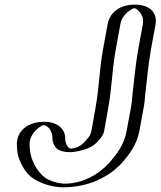

<svg xmlns="http://www.w3.org/2000/svg" viewBox="-20 -742 693 829"><path d="M465 -639 444 -524C429 -439 427 -362 413 -280L395 -178C393 -167 388 -159 381 -150L366 -132C348 -112 320 -103 288 -100C277 -100 261 -106 255 -110C248 -119 244 -128 242 -138L241 -155C239 -176 229 -192 211 -204C151 -243 66 -181 73 -111L74 -95C75 -77 79 -61 85 -46C100 -8 126 28 163 45C191 58 227 70 271 66C364 61 433 21 485 -35C518 -74 551 -114 562 -178L581 -281C584 -296 585 -311 586 -325C594 -390 599 -456 611 -524L632 -639C640 -684 607 -722 562 -722C517 -722 473 -684 465 -639ZM480 -639C486 -676 523 -707 560 -707C597 -707 623 -675 617 -639L596 -524C584 -455 579 -389 571 -324C570 -310 569 -296 566 -281L547 -178C537 -119 506 -82 474 -44C445 -13 417 7 378 26C350 40 312 49 273 51C232 54 198 43 171 31C138 16 114 -18 99 -54C93 -67 90 -82 89 -99L88 -115C82 -178 155 -222 201 -192C216 -182 224 -168 226 -151L227 -133C230 -121 234 -110 243 -99C250 -91 270 -85 285 -85H286C320 -89 353 -97 377 -123L393 -142C398 -148 407 -161 410 -178L428 -280C443 -363 444 -441 459 -524ZM480 -639 459 -524C444 -441 443 -363 428 -280L410 -178C407 -161 398 -148 393 -142L377 -123C353 -97 320 -89 286 -85H285C270 -85 254 -91 245 -98C234 -106 230 -121 227 -133L226 -151C224 -168 216 -182 201 -192C155 -222 82 -178 88 -115L89 -99C90 -82 93 -67 99 -54C114 -18 138 16 171 31C198 43 232 54 273 51C362 46 425 9 474 -44C506 -82 537 -119 547 -178L566 -281C569 -296 570 -310 571 -324C579 -389 584 -455 596 -524L617 -639C623 -675 597 -707 560 -707C523 -707 486 -676 480 -639ZM465 -639C473 -684 517 -722 562 -722C607 -722 640 -684 632 -639L611 -524C599 -456 594 -392 586 -325C585 -311 584 -296 581 -281L562 -178C551 -114 517 -74 485 -35C433 21 364 61 271 66C227 70 191 58 163 45C126 28 101 -8 85 -46C79 -61 75 -77 74 -95L73 -111C68 -161 107 -202 149 -213C197 -225 236 -195 241 -155L242 -138C247 -117 255 -101 288 -100C319 -103 347 -112 366 -132L381 -150C386 -157 392 -164 395 -178L413 -280C427 -362 429 -439 444 -524ZM500 -639C507 -681 551 -706 560 -707C569 -706 604 -681 597 -639L576 -524C564 -456 559 -390 551 -325C550 -311 549 -296 546 -281L527 -178C516 -116 484 -77 452 -39C401 16 338 47 269 51C244 52 218 47 190 34C151 16 114 -40 109 -97L108 -113C103 -164 155 -200 168 -202C190 -199 204 -175 206 -153L207 -136C214 -104 230 -85 285 -85H289C334 -90 375 -102 399 -128L415 -146C421 -154 428 -165 430 -178L448 -280C463 -363 464 -440 479 -524ZM445 -639 424 -524C409 -440 408 -363 393 -280L375 -178C372 -162 365 -152 360 -146L344 -128C325 -108 306 -103 286 -100C270 -104 265 -121 262 -135L261 -153C257 -191 220 -219 163 -216C81 -212 49 -159 53 -113L54 -97C55 -80 59 -64 65 -50C80 -13 103 22 145 41C173 54 217 71 276 66C325 63 370 51 404 35C446 15 476 -6 507 -39C540 -78 571 -117 582 -178L601 -281C604 -296 605 -310 606 -324C614 -390 619 -456 631 -524L652 -639C658 -673 641 -722 562 -722C483 -722 451 -674 445 -639Z"/></svg>

Font: Blanket
Style: Black
Weight: 900
Foundry: Cannot Into Space Fonts
Version: Version 0.9